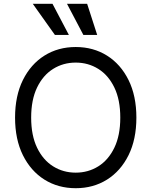

<svg xmlns="http://www.w3.org/2000/svg" viewBox="-20 -986 801 1016"><path d="M701.7 -363.6Q701.7 -248.6 660.2 -164.8Q618.6 -81 546.2 -35.5Q473.7 9.9 380.7 9.9Q287.6 9.9 215.2 -35.5Q142.8 -81 101.2 -164.8Q59.7 -248.6 59.7 -363.6Q59.7 -478.7 101.2 -562.5Q142.8 -646.3 215.2 -691.8Q287.6 -737.2 380.7 -737.2Q473.7 -737.2 546.2 -691.8Q618.6 -646.3 660.2 -562.5Q701.7 -478.7 701.7 -363.6ZM616.5 -363.6Q616.5 -458.1 585 -523.1Q553.6 -588.1 500.2 -621.4Q446.7 -654.8 380.7 -654.8Q314.6 -654.8 261.2 -621.4Q207.7 -588.1 176.3 -523.1Q144.9 -458.1 144.9 -363.6Q144.9 -269.2 176.3 -204.2Q207.7 -139.2 261.2 -105.8Q314.6 -72.4 380.7 -72.4Q446.7 -72.4 500.2 -105.8Q553.6 -139.2 585 -204.2Q616.5 -269.2 616.5 -363.6ZM270.6 -801.1 153.4 -965.9H257.8L344.5 -801.1ZM421.2 -801.1 334.5 -965.9H441.1L494.3 -801.1Z"/></svg>

Font: InterMG
Style: Regular
Weight: 400
Designer: Rasmus Andersson
Foundry: rsms
Version: Version 3.019;December 26, 2023;FontCreator 15.0.0.2955 64-b